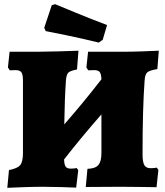

<svg xmlns="http://www.w3.org/2000/svg" viewBox="-20 -895 789 920"><path d="M731 -92 739 -81 730 2Q715 2 667.5 1Q620 0 558 0L391 1L399 -86Q436 -87 451 -104Q466 -121 466 -162V-347Q368 -235 287 -131Q288 -105 295 -96Q302 -87 319 -87Q330 -87 337.5 -88Q345 -89 347 -90L355 -80L345 4Q325 3 275.5 1.5Q226 0 183 0Q144 0 88 2Q32 4 15 5L23 -80Q64 -88 77 -104Q90 -120 90 -162V-508Q90 -538 82.5 -548.5Q75 -559 54 -559L27 -558L18 -572L26 -647H157Q194 -647 263.5 -649Q333 -651 356 -652L349 -562Q316 -556 307 -546.5Q298 -537 296 -510Q290 -428 288 -299Q375 -398 466 -515Q465 -540 458 -549.5Q451 -559 431 -559L403 -558L394 -572L402 -647H564Q610 -647 665 -649Q720 -651 741 -652L734 -564Q697 -558 686 -548.5Q675 -539 673 -510Q663 -375 663 -156Q663 -119 671.5 -104Q680 -89 702 -89Q713 -89 721 -90Q729 -91 731 -92ZM199 -746 192 -762 228 -870 244 -875Q266 -866 341 -835Q416 -804 493 -775L472 -704L453 -691Q376 -710 298.5 -726Q221 -742 199 -746Z"/></svg>

Font: Alegreya SC Black
Style: Regular
Weight: 900
Designer: Juan Pablo del Peral
Foundry: Huerta Tipografica
Version: Version 2.007; ttfautohint (v1.6)